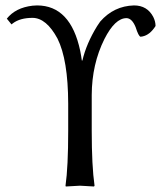

<svg xmlns="http://www.w3.org/2000/svg" viewBox="-20 -678 592 701"><path d="M229 -200.2V-299.8Q228.5 -460 189.9 -537.1Q149.4 -612.3 99.1 -612.8Q53.2 -612.8 26.9 -592.8Q23.9 -590.3 22 -588.9L4.9 -609.9Q36.6 -649.9 98.6 -657.2Q107.4 -658.2 115.2 -658.2Q237.8 -658.2 272.9 -492.2Q276.4 -474.6 278.8 -457H280.8Q295.4 -519 334.5 -582.5Q340.3 -591.8 345.7 -599.1Q395.5 -656.2 469.2 -658.2Q517.6 -658.2 539.6 -616.2Q547.9 -599.6 547.9 -583Q527.3 -550.3 500 -544.9Q496.1 -544.4 493.2 -543.9Q485.8 -545.4 475.1 -579.1Q461.9 -611.3 441.9 -611.8Q399.9 -611.8 361.3 -535.6Q315.4 -443.8 314.9 -331.1V-200.2Q314.9 -71.3 325.2 0L323.2 2.9Q321.3 2.9 272 0L220.2 2.9L219.2 0Q229 -68.4 229 -200.2Z"/></svg>

Font: Linux Biolinum O
Style: Regular
Weight: 400
Designer: Philipp H. Poll
Foundry: Philipp H. Poll
Version: Version 1.0.4